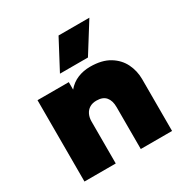

<svg xmlns="http://www.w3.org/2000/svg" viewBox="-175 -918 1030 1063"><g transform="rotate(-30 340.0 -386.0)"><path d="M62.5 0V-520H262.5V-472Q289.5 -504.5 326.8 -519.8Q364 -535 406.5 -535Q481.5 -535 529.2 -506Q577 -477 599.8 -430.5Q622.5 -384 622.5 -331V0H422.5V-268Q422.5 -309.5 403.2 -332.2Q384 -355 343.5 -355Q317.5 -355 299.5 -344Q281.5 -333 272 -313.2Q262.5 -293.5 262.5 -268V0ZM243.5 -585 342.5 -772H539.5L422.5 -585Z"/></g></svg>

Font: Geologica Roman Black
Style: Regular
Weight: 900
Designer: Sindre Bremnes, Frode Helland
Foundry: Monokrom Skriftforlag AS
Version: Version 1.010;gftools[0.9.28]